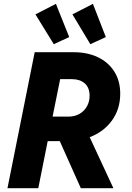

<svg xmlns="http://www.w3.org/2000/svg" viewBox="-20 -996 699 1016"><path d="M163.6 -719.7H370.6Q441.4 -719.7 497.1 -693.6Q552.7 -667.5 584.5 -617.9Q616.2 -568.4 616.2 -500Q616.2 -419.4 572.8 -358.9Q529.3 -298.3 454.6 -270L580.1 0H407.7L296.4 -249H232.4L182.6 0H19.5ZM167.5 -919.9 275.9 -975.6 346.2 -799.8 264.6 -762.2ZM363.3 -919.9 471.7 -975.6 540 -799.8 458 -762.2ZM342.3 -378.9Q375.5 -378.9 400.9 -393.6Q426.3 -408.2 440.2 -433.3Q454.1 -458.5 454.1 -489.3Q454.1 -532.2 428.5 -554.7Q402.8 -577.1 361.8 -577.1H298.3L258.3 -378.9Z"/></svg>

Font: Reddit Sans Vanilla ExtraBold
Style: Italic
Weight: 800
Italic angle: -11.25°
Designer: Stephen Hutchings
Version: Version 1.013